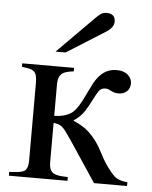

<svg xmlns="http://www.w3.org/2000/svg" viewBox="-50 -721 603 764"><g transform="rotate(5 251.0 -339.5)"><path d="M303 -656Q317 -670 325.5 -674.5Q334 -679 345 -679Q380 -679 380 -647Q380 -624 350 -605L196 -508H156ZM354 0 245 -164Q232 -183 223.5 -194.5Q215 -206 208 -212Q201 -218 193 -220.5Q185 -223 173 -225V-67Q173 -41 184 -29.5Q195 -18 225 -16L248 -15V0H14V-15L42 -17Q71 -19 80 -30Q89 -41 89 -67V-377Q89 -395 86 -406Q83 -417 76 -423Q69 -429 57.5 -431.5Q46 -434 28 -436V-450H235V-436Q197 -432 185 -419Q173 -406 173 -379V-253Q211 -253 239 -270Q250 -277 260 -290.5Q270 -304 279 -321Q288 -338 296.5 -356.5Q305 -375 314 -392Q331 -424 353 -440Q375 -456 405 -456Q434 -456 450 -441.5Q466 -427 466 -408Q466 -388 453 -376Q440 -364 420 -364Q403 -364 390 -371.5Q377 -379 366 -379Q349 -379 339.5 -364.5Q330 -350 319.5 -328.5Q309 -307 294 -283.5Q279 -260 252 -242V-240Q270 -232 285.5 -223Q301 -214 316 -200Q331 -186 345.5 -166Q360 -146 375 -116Q390 -87 407 -64.5Q424 -42 433 -34Q450 -18 486 -15V0Z"/></g></svg>

Font: STIXGeneralUnicodeRegular
Style: Regular
Weight: 400
Designer: MicroPress Inc., with final additions and corrections provided by Coen Hoffman, Elsevier (retired)
Version: Version 1.1.0